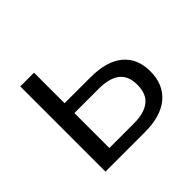

<svg xmlns="http://www.w3.org/2000/svg" viewBox="-125 -651 800 800"><g transform="rotate(-45 274.5 -251.0)"><path d="M80 0V-502H161V-322H312Q409 -322 458.5 -280.5Q508 -239 508 -163Q508 -86 457.5 -43Q407 0 312 0ZM161 -58H305Q366 -58 398 -83Q430 -108 430 -162Q430 -215 398 -239.5Q366 -264 305 -264H161Z"/></g></svg>

Font: Winston
Style: Regular
Weight: 400
Designer: Original fonts by Vernon Adams / Changes by Cristiano Sobral
Foundry: Original fonts by Vernon Adams / Changes by Cristiano Sobral
Version: Version 2.503;July 17, 2020;FontCreator 13.0.0.2655 64-bit